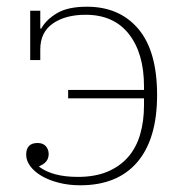

<svg xmlns="http://www.w3.org/2000/svg" viewBox="-20 -540 544 572"><path d="M219 12Q185 12 155.5 4.5Q126 -3 104.5 -15.5Q83 -28 70.5 -44.5Q58 -61 58 -79Q58 -114 92 -114Q108 -114 116.5 -104.5Q125 -95 125 -81Q125 -56 97 -45V-43Q137 -13 212 -13Q263 -13 300 -28.5Q337 -44 361.5 -72Q386 -100 397.5 -139.5Q409 -179 409 -226V-247H183V-272H409V-283Q409 -381 364 -438.5Q319 -496 235 -496Q175 -496 137.5 -470Q100 -444 100 -393V-361H70V-508H100V-455H103Q117 -481 149.5 -500.5Q182 -520 239 -520Q336 -520 392 -454Q448 -388 448 -257Q448 -126 389 -57Q330 12 219 12Z"/></svg>

Font: IBM Plex Serif ExtLt
Style: Regular
Weight: 200
Designer: Mike Abbink, Paul van der Laan, Pieter van Rosmalen
Foundry: Bold Monday
Version: Version 3.001